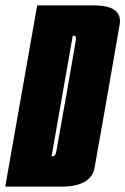

<svg xmlns="http://www.w3.org/2000/svg" viewBox="-62 -695 467 715"><path d="M-42.5 0H167Q278 0 290.5 -72.2Q303 -144.5 337.5 -338Q371 -531 383.5 -603Q396 -675 286 -675H76.5ZM130 -113 209 -562H213.5Q223.5 -562 220.2 -543.8Q217 -525.5 184.5 -338Q151 -150.5 147.8 -131.8Q144.5 -113 134.5 -113Z"/></svg>

Font: Anybody UltraCondensed ExtraBold
Style: Italic
Weight: 800
Width: 1
Italic angle: -10°
Version: Version 1.113;gftools[0.9.25]